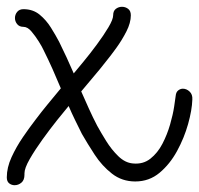

<svg xmlns="http://www.w3.org/2000/svg" viewBox="-30 -527 586 565"><path d="M13 18Q4 18 -3 12.5Q-10 7 -10 -5Q-10 -34 4 -64.5Q18 -95 37.5 -123.5Q57 -152 74 -174Q92 -198 111 -221Q130 -244 149 -267Q137 -296 124.5 -324Q112 -352 98 -380Q94 -389 84 -405Q74 -421 62.5 -434.5Q51 -448 39 -448Q27 -448 20.5 -456Q14 -464 14 -474Q14 -484 20.5 -492Q27 -500 39 -500Q67 -500 86.5 -484Q106 -468 120 -445.5Q134 -423 144 -404Q155 -382 166 -358Q177 -334 187 -311Q197 -323 216 -346Q235 -369 255 -396Q275 -423 289 -446.5Q303 -470 303 -482Q303 -495 311 -501Q319 -507 329 -507Q339 -507 347 -501Q355 -495 355 -482Q355 -460 342 -434.5Q329 -409 312 -385.5Q295 -362 281 -345Q264 -323 245.5 -301.5Q227 -280 209 -258Q220 -233 231.5 -207.5Q243 -182 256 -157Q267 -137 282.5 -112Q298 -87 318 -67.5Q338 -48 361 -46Q391 -43 412.5 -60Q434 -77 448 -104Q462 -131 470.5 -160.5Q479 -190 482.5 -213.5Q486 -237 487 -245Q488 -256 494.5 -261Q501 -266 508 -266Q519 -266 528 -257.5Q537 -249 536 -234Q535 -203 523.5 -162Q512 -121 491 -82.5Q470 -44 439.5 -18.5Q409 7 368 7Q329 7 299.5 -16Q270 -39 248.5 -72Q227 -105 211 -133Q201 -153 191 -173.5Q181 -194 172 -215Q160 -201 138.5 -174Q117 -147 95 -116.5Q73 -86 57.5 -59Q42 -32 42 -17V-13Q42 3 33 10.5Q24 18 13 18Z"/></svg>

Font: Twinkle Star
Style: Regular
Weight: 400
Designer: Robert E. Leuschke
Foundry: Robert E. Leuschke
Version: Version 2.010; ttfautohint (v1.8.3)